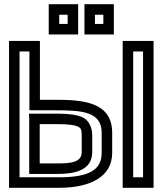

<svg xmlns="http://www.w3.org/2000/svg" viewBox="-20 -869 773 914"><path d="M711 0V-649V-674H686H589H564V-649V0V25H589H686H711V0ZM661 -25H614V-624H661V-25ZM242 -394H170V-649V-674H145H48H23V-649V0V25H48H260C419 25 514 -33 514 -141V-237C514 -386 369 -394 242 -394ZM242 -344C367 -344 464 -339 464 -237V-141C464 -61 405 -25 260 -25H73V-624H120V-369V-344H145H242ZM253 -91H169V-278H255C305 -278 335 -274 352 -266C365 -259 369 -252 369 -226V-145C369 -97 320 -91 253 -91ZM253 -41C323 -41 419 -52 419 -145V-226C419 -263 402 -297 374 -310C350 -322 308 -328 255 -328H144H118L119 -303V-66V-41H144H253ZM352 -730V-824V-849H327H237H212V-824V-730V-705H237H327H352V-730ZM302 -755H262V-799H302V-755ZM522 -730V-824V-849H497H407H382V-824V-730V-705H407H497H522V-730ZM472 -755H432V-799H472V-755Z"/></svg>

Font: Gamestation DisplayOutline
Style: Regular
Weight: 400
Designer: Jonas Hecksher
Foundry: Jonas Hecksher, Playtypeª, e-types AS
Version: Version 1.003